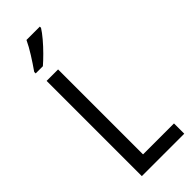

<svg xmlns="http://www.w3.org/2000/svg" viewBox="-301 -981 1018 1018"><g transform="rotate(-45 208.5 -471.5)"><path d="M80 0V-714H166V-77H398V0ZM258 -934Q245 -913 221 -884.5Q197 -856 169.5 -828.5Q142 -801 121 -783H67V-794Q93 -831 117.5 -870Q142 -909 158 -943H258Z"/></g></svg>

Font: Noto Sans Devanagari Condensed
Style: Regular
Weight: 400
Width: 3
Designer: Jelle Bosma - Monotype Design Team
Foundry: Monotype Imaging Inc.
Version: Version 2.004; ttfautohint (v1.8.4.7-5d5b)